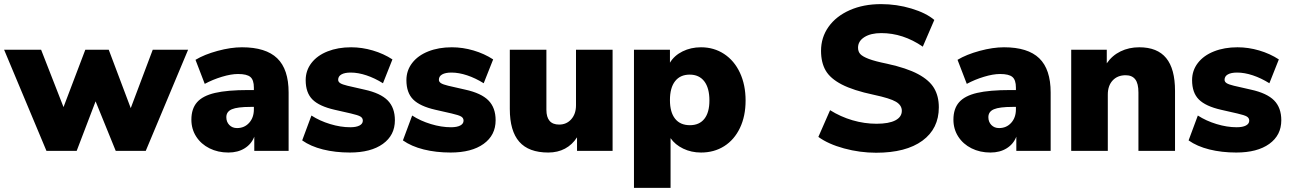

<svg xmlns="http://www.w3.org/2000/svg" viewBox="-32 -734 6274 934"><path d="M711 -492H883L677 0H531L433 -241L341 0H194L-12 -492H168L277 -213L383 -492H497L604 -208Z M1372 -284V0H1205V-69Q1191 -33 1158 -12.5Q1125 8 1079 8Q1028 8 987 -12.5Q946 -33 922.5 -69.5Q899 -106 899 -152Q899 -205 926.5 -236.5Q954 -268 1014 -282Q1074 -296 1176 -296H1203V-308Q1203 -345 1186 -359.5Q1169 -374 1126 -374Q1092 -374 1047.5 -360.5Q1003 -347 964 -326L919 -443Q962 -469 1026.5 -486.5Q1091 -504 1145 -504Q1261 -504 1316.5 -450.5Q1372 -397 1372 -284ZM1203 -202V-214H1187Q1123 -214 1096 -202.5Q1069 -191 1069 -164Q1069 -141 1083.5 -126Q1098 -111 1121 -111Q1157 -111 1180 -136.5Q1203 -162 1203 -202Z M1438 -51 1483 -172Q1523 -146 1574 -130.5Q1625 -115 1672 -115Q1701 -115 1717 -123.5Q1733 -132 1733 -147Q1733 -160 1721.5 -167Q1710 -174 1675 -182L1596 -200Q1521 -217 1488 -250Q1455 -283 1455 -344Q1455 -391 1483 -427.5Q1511 -464 1561.5 -484Q1612 -504 1676 -504Q1729 -504 1781.5 -488.5Q1834 -473 1877 -445L1831 -329Q1791 -354 1750.5 -367.5Q1710 -381 1674 -381Q1645 -381 1629 -372Q1613 -363 1613 -346Q1613 -336 1623 -329.5Q1633 -323 1658 -317L1741 -298Q1819 -281 1854 -245.5Q1889 -210 1889 -149Q1889 -76 1830.5 -34Q1772 8 1670 8Q1599 8 1539 -7Q1479 -22 1438 -51Z M1928 -51 1973 -172Q2013 -146 2064 -130.5Q2115 -115 2162 -115Q2191 -115 2207 -123.5Q2223 -132 2223 -147Q2223 -160 2211.5 -167Q2200 -174 2165 -182L2086 -200Q2011 -217 1978 -250Q1945 -283 1945 -344Q1945 -391 1973 -427.5Q2001 -464 2051.5 -484Q2102 -504 2166 -504Q2219 -504 2271.5 -488.5Q2324 -473 2367 -445L2321 -329Q2281 -354 2240.5 -367.5Q2200 -381 2164 -381Q2135 -381 2119 -372Q2103 -363 2103 -346Q2103 -336 2113 -329.5Q2123 -323 2148 -317L2231 -298Q2309 -281 2344 -245.5Q2379 -210 2379 -149Q2379 -76 2320.5 -34Q2262 8 2160 8Q2089 8 2029 -7Q1969 -22 1928 -51Z M2948 -492V0H2775V-66Q2752 -30 2716.5 -11Q2681 8 2635 8Q2540 8 2494 -44.5Q2448 -97 2448 -204V-492H2626V-200Q2626 -128 2688 -128Q2724 -128 2747 -154Q2770 -180 2770 -222V-492Z M3595 -245Q3595 -169 3567.5 -111.5Q3540 -54 3491 -23Q3442 8 3378 8Q3331 8 3291.5 -11Q3252 -30 3230 -62V180H3052V-492H3227V-429Q3248 -464 3288.5 -484Q3329 -504 3378 -504Q3441 -504 3490.5 -471.5Q3540 -439 3567.5 -380Q3595 -321 3595 -245ZM3419 -245Q3419 -306 3394 -338.5Q3369 -371 3323 -371Q3277 -371 3252 -339Q3227 -307 3227 -247Q3227 -188 3252 -156.5Q3277 -125 3324 -125Q3370 -125 3394.5 -156Q3419 -187 3419 -245Z M3949 -68 4006 -198Q4057 -166 4115 -149Q4173 -132 4232 -132Q4292 -132 4323.5 -148.5Q4355 -165 4355 -195Q4355 -222 4326.5 -239Q4298 -256 4218 -273Q4119 -294 4063 -323Q4007 -352 3984.5 -391Q3962 -430 3962 -487Q3962 -552 3998.5 -603.5Q4035 -655 4101.5 -684.5Q4168 -714 4254 -714Q4330 -714 4401.5 -692.5Q4473 -671 4513 -637L4457 -507Q4361 -573 4255 -573Q4204 -573 4173 -553.5Q4142 -534 4142 -502Q4142 -483 4153 -471Q4164 -459 4194 -447.5Q4224 -436 4283 -424Q4379 -403 4434 -373.5Q4489 -344 4512 -305Q4535 -266 4535 -212Q4535 -108 4455 -49.5Q4375 9 4230 9Q4151 9 4074 -12Q3997 -33 3949 -68Z M5079 -284V0H4912V-69Q4898 -33 4865 -12.5Q4832 8 4786 8Q4735 8 4694 -12.5Q4653 -33 4629.5 -69.5Q4606 -106 4606 -152Q4606 -205 4633.5 -236.5Q4661 -268 4721 -282Q4781 -296 4883 -296H4910V-308Q4910 -345 4893 -359.5Q4876 -374 4833 -374Q4799 -374 4754.5 -360.5Q4710 -347 4671 -326L4626 -443Q4669 -469 4733.5 -486.5Q4798 -504 4852 -504Q4968 -504 5023.5 -450.5Q5079 -397 5079 -284ZM4910 -202V-214H4894Q4830 -214 4803 -202.5Q4776 -191 4776 -164Q4776 -141 4790.5 -126Q4805 -111 4828 -111Q4864 -111 4887 -136.5Q4910 -162 4910 -202Z M5684 -292V0H5506V-284Q5506 -328 5490.5 -348Q5475 -368 5444 -368Q5404 -368 5380.5 -342.5Q5357 -317 5357 -274V0H5179V-492H5352V-426Q5378 -464 5419 -484Q5460 -504 5510 -504Q5598 -504 5641 -451.5Q5684 -399 5684 -292Z M5750 -51 5795 -172Q5835 -146 5886 -130.5Q5937 -115 5984 -115Q6013 -115 6029 -123.5Q6045 -132 6045 -147Q6045 -160 6033.5 -167Q6022 -174 5987 -182L5908 -200Q5833 -217 5800 -250Q5767 -283 5767 -344Q5767 -391 5795 -427.5Q5823 -464 5873.5 -484Q5924 -504 5988 -504Q6041 -504 6093.5 -488.5Q6146 -473 6189 -445L6143 -329Q6103 -354 6062.5 -367.5Q6022 -381 5986 -381Q5957 -381 5941 -372Q5925 -363 5925 -346Q5925 -336 5935 -329.5Q5945 -323 5970 -317L6053 -298Q6131 -281 6166 -245.5Q6201 -210 6201 -149Q6201 -76 6142.5 -34Q6084 8 5982 8Q5911 8 5851 -7Q5791 -22 5750 -51Z"/></svg>

Font: wassup Sans
Style: Black
Weight: 900
Version: Version 2.001